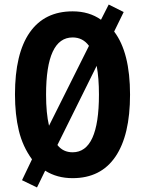

<svg xmlns="http://www.w3.org/2000/svg" viewBox="-20 -775 639 846"><path d="M553 -358Q553 -179 488.5 -84.5Q424 10 300 10Q231 10 179 -23L143 51L77 19L121 -73Q80 -129 63 -199.5Q46 -270 46 -359Q46 -539 111 -632Q176 -725 300 -725Q373 -725 425 -688L459 -755L525 -722L483 -636Q553 -544 553 -358ZM183 -358Q183 -276 196 -221L372 -573Q345 -610 300 -610Q183 -610 183 -358ZM416 -358Q416 -395 413.5 -426.5Q411 -458 406 -485L233 -136Q258 -104 300 -104Q416 -104 416 -358Z"/></svg>

Font: Noto Sans Gujarati ExtraCondensed
Style: Bold
Weight: 700
Width: 2
Designer: Jelle Bosma - Monotype Design Team, Universal Thirst
Foundry: Monotype Imaging Inc.
Version: Version 2.106; ttfautohint (v1.8.4.7-5d5b)